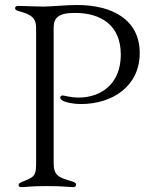

<svg xmlns="http://www.w3.org/2000/svg" viewBox="-20 -754 615 778"><path d="M307.5 -332.4C436.8 -332.4 546.2 -405.5 546.2 -539.1C546.2 -674 435.4 -733.7 292.6 -733.7C248.2 -733.7 195.3 -728 155.5 -727.3C99.4 -728 77.1 -730.1 55.4 -730.1C46.5 -730.1 41.5 -727.6 41.2 -721.6C41.5 -713.8 45.1 -711.6 63.2 -706.7C130 -689.3 126.1 -661.6 126.4 -625V-103C126.4 -47.9 125 -38.7 78.1 -20.6C58.9 -13.1 55.4 -10.3 55.4 -4.3C55.4 1.8 59.3 4.3 66.8 4.3C88.1 4.3 97.3 0 169 0C237.2 0 262.8 4.3 275.6 4.3C284.1 4.3 288.4 0.7 288.4 -5.7C288.4 -10.7 285.5 -14.9 271.3 -19.2C215.9 -35.5 197.4 -42.6 197.4 -95.2V-642C197.4 -681.8 216.6 -701.7 283.4 -701.7C386.4 -701.7 469.5 -654.1 469.5 -532.7C469.5 -411.9 387.1 -358.7 299 -358.7C263.5 -358.7 242.2 -367.2 233.7 -367.2C227.6 -367.2 224.4 -362.9 224.4 -358.7C224.4 -354.4 225.9 -351.9 230.1 -348.7C244.7 -337.7 281.2 -332.4 307.5 -332.4Z"/></svg>

Font: Margiela Serif Light
Style: Regular
Weight: 300
Designer: Andreas Faust, Stefan Endress
Version: Version 1.002;FEAKit 1.0